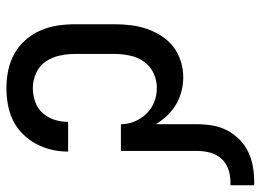

<svg xmlns="http://www.w3.org/2000/svg" viewBox="-124 -658 791 582"><g transform="rotate(90 271.0 -367.5)"><path d="M247 8Q220 8 193.5 2.5Q167 -3 143.5 -16Q120 -29 102 -49.5Q84 -70 73 -95Q62 -120 58 -146.5Q54 -173 54 -200V-320Q54 -345 57 -369.5Q60 -394 68 -417.5Q76 -441 89.5 -462Q103 -483 122.5 -498Q142 -513 166 -520.5Q190 -528 215 -528Q236 -528 257.5 -522.5Q279 -517 297.5 -506Q316 -495 331 -479Q346 -463 357 -445V-570Q357 -594 361 -617Q365 -640 375.5 -660.5Q386 -681 403 -698Q420 -715 441 -725Q462 -735 485 -739Q508 -743 532 -743H542V-671H532Q512 -671 493 -664.5Q474 -658 461 -643Q448 -628 443 -609Q438 -590 438 -570V-339H357Q357 -361 348.5 -381Q340 -401 325 -416.5Q310 -432 289.5 -440Q269 -448 247 -448Q224 -448 202.5 -438Q181 -428 167.5 -409Q154 -390 149 -366.5Q144 -343 144 -320V-200Q144 -177 149 -153.5Q154 -130 167 -111Q180 -92 202 -82Q224 -72 247 -72Q268 -72 288.5 -79Q309 -86 323 -101.5Q337 -117 343.5 -137.5Q350 -158 350 -178V-179H440V-178Q440 -152 434 -127.5Q428 -103 416 -81Q404 -59 386 -41Q368 -23 345.5 -12Q323 -1 298 3.5Q273 8 247 8Z"/></g></svg>

Font: Iosevka SS18 Medium
Style: Regular
Weight: 500
Monospace: yes
Designer: Belleve Invis
Foundry: Belleve Invis
Version: Version 25.1.1; ttfautohint (v1.8.4)